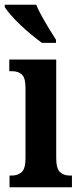

<svg xmlns="http://www.w3.org/2000/svg" viewBox="-27 -786 337 806"><path d="M13 0V-49H22Q48 -49 64 -63.5Q80 -78 80 -121V-418Q80 -459 65 -473Q50 -487 25 -487H12V-536H209V-122Q209 -78 225 -63.5Q241 -49 266 -49H275V0ZM149 -606Q130 -620 106 -639.5Q82 -659 59 -681Q36 -703 18.5 -723Q1 -743 -7 -756V-766H125Q134 -744 149 -717Q164 -690 180 -664Q196 -638 208 -619V-606Z"/></svg>

Font: Noto Serif Thai ExtraCondensed
Style: Bold
Weight: 700
Width: 2
Designer: Monotype Design Team
Foundry: Monotype Imaging Inc.
Version: Version 2.002; ttfautohint (v1.8.4.7-5d5b)